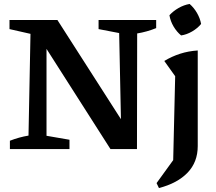

<svg xmlns="http://www.w3.org/2000/svg" viewBox="-20 -753 1089 970"><path d="M478 -652H769V-611Q722 -592 673 -584L672 0H538L215 -506V-67L331 -47V0H30V-42Q76 -60 124 -68L134 -582L28 -606V-652H270L591 -151L582 -586L478 -606ZM783 197 771 172 855 56 865 -368 810 -445Q848 -468 890 -481.5Q932 -495 979 -498V-15Q979 66 927.5 119.5Q876 173 783 197ZM938 -733Q960 -714 975.5 -687Q991 -660 996 -632Q978 -610 950.5 -594Q923 -578 895 -574Q873 -592 857 -619Q841 -646 836 -676Q855 -697 882 -712.5Q909 -728 938 -733Z"/></svg>

Font: Piazzolla SC SemiBold
Style: Regular
Weight: 600
Designer: Juan Pablo del Peral
Foundry: Huerta Tipografica
Version: Version 1.330